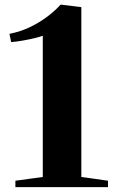

<svg xmlns="http://www.w3.org/2000/svg" viewBox="-20 -772 482 792"><path d="M156.5 -42V-624.5Q144.5 -620 121.8 -614.5Q99 -609 73.2 -604.5Q47.5 -600 26 -598.5L19 -632.5Q65.5 -641.5 105.8 -661.2Q146 -681 177.5 -705.2Q209 -729.5 229.5 -752.5H234.5L315.5 -742.5V-42L425.5 -26.5V0H43.5V-26.5Z"/></svg>

Font: Merriweather 120pt
Style: Bold
Weight: 700
Designer: Eben Sorkin
Foundry: Eben Sorkin
Version: Version 2.100